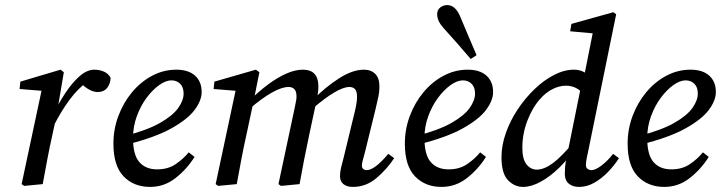

<svg xmlns="http://www.w3.org/2000/svg" viewBox="-20 -724 2835 755"><path d="M191 -229 189 -274Q210 -317 236.5 -357.5Q263 -398 292.5 -424Q322 -450 351 -450Q371 -450 388.5 -442.5Q406 -435 415 -418Q414 -394 401 -378Q388 -362 364 -362Q348 -362 330 -372Q312 -382 296 -399L284 -411L330 -408Q286 -376 253 -331Q220 -286 191 -229ZM65 0 146 -380 169 -365 57 -374 60 -403 218 -450 231 -440 207 -298 205 -282 186 -194Q175 -145 166 -97Q157 -49 148 0L75 7Z M570 11Q506 11 466 -30.5Q426 -72 426 -159Q426 -216 445.5 -268Q465 -320 499 -361Q533 -402 578 -426Q623 -450 673 -450Q721 -450 747 -426.5Q773 -403 773 -362Q773 -329 745.5 -292Q718 -255 653.5 -219Q589 -183 476 -155L473 -190Q559 -212 609 -240.5Q659 -269 680.5 -299Q702 -329 702 -356Q702 -381 688.5 -394.5Q675 -408 654 -408Q632 -408 606 -389.5Q580 -371 556.5 -339.5Q533 -308 518 -267Q503 -226 503 -181Q503 -115 528 -86.5Q553 -58 598 -58Q641 -58 671.5 -79Q702 -100 722 -125L745 -107Q715 -59 670.5 -24Q626 11 570 11Z M1368 11Q1344 11 1330.5 0Q1317 -11 1317 -31Q1317 -47 1321 -64Q1325 -81 1332 -107L1370 -264Q1376 -287 1380 -307.5Q1384 -328 1384 -342Q1384 -365 1376 -373.5Q1368 -382 1354 -382Q1308 -382 1208 -296L1212 -333Q1259 -381 1312.5 -415.5Q1366 -450 1411 -450Q1439 -450 1455.5 -433.5Q1472 -417 1472 -384Q1472 -362 1467 -340Q1462 -318 1457 -296L1415 -125Q1410 -107 1406.5 -93.5Q1403 -80 1403 -74Q1403 -64 1408.5 -59.5Q1414 -55 1422 -55Q1453 -55 1507 -119L1530 -102Q1501 -58 1460 -23.5Q1419 11 1368 11ZM911 0 838 7 828 0 909 -380 932 -365 820 -374 823 -403 986 -450 1000 -440 977 -325 949 -194Q938 -145 929 -97Q920 -49 911 0ZM1158 0 1085 7 1075 0 1138 -296Q1140 -308 1143 -321Q1146 -334 1146 -344Q1146 -365 1137.5 -373.5Q1129 -382 1115 -382Q1062 -382 961 -296L965 -332Q997 -364 1033 -391Q1069 -418 1104.5 -434Q1140 -450 1171 -450Q1232 -450 1232 -384Q1232 -370 1229.5 -354.5Q1227 -339 1224 -325L1196 -194Q1175 -96 1158 0Z M1716 11Q1652 11 1612 -30.5Q1572 -72 1572 -159Q1572 -216 1591.5 -268Q1611 -320 1645 -361Q1679 -402 1724 -426Q1769 -450 1819 -450Q1867 -450 1893 -426.5Q1919 -403 1919 -362Q1919 -329 1891.5 -292Q1864 -255 1799.5 -219Q1735 -183 1622 -155L1619 -190Q1705 -212 1755 -240.5Q1805 -269 1826.5 -299Q1848 -329 1848 -356Q1848 -381 1834.5 -394.5Q1821 -408 1800 -408Q1778 -408 1752 -389.5Q1726 -371 1702.5 -339.5Q1679 -308 1664 -267Q1649 -226 1649 -181Q1649 -115 1674 -86.5Q1699 -58 1744 -58Q1787 -58 1817.5 -79Q1848 -100 1868 -125L1891 -107Q1861 -59 1816.5 -24Q1772 11 1716 11ZM1854 -507 1831 -492Q1805 -523 1778 -553.5Q1751 -584 1723 -615Q1699 -642 1699 -668Q1699 -685 1711 -694.5Q1723 -704 1739 -704Q1771 -704 1790 -658Q1806 -620 1822 -582Q1838 -544 1854 -507Z M2037 11Q2003 11 1977.5 -15.5Q1952 -42 1952 -106Q1952 -152 1969 -200.5Q1986 -249 2015.5 -293.5Q2045 -338 2082 -373.5Q2119 -409 2159 -429.5Q2199 -450 2237 -450Q2262 -450 2281 -438Q2300 -426 2323 -398L2279 -349Q2262 -370 2244 -378.5Q2226 -387 2206 -387Q2179 -387 2152.5 -373.5Q2126 -360 2105 -336Q2074 -302 2054 -250Q2034 -198 2034 -143Q2034 -98 2050.5 -77.5Q2067 -57 2091 -57Q2119 -57 2153.5 -82Q2188 -107 2240 -170L2247 -148Q2217 -102 2180.5 -66Q2144 -30 2106.5 -9.5Q2069 11 2037 11ZM2292 -125Q2288 -108 2286 -95Q2284 -82 2284 -75Q2284 -65 2290.5 -60Q2297 -55 2306 -55Q2321 -55 2344.5 -72.5Q2368 -90 2391 -119L2414 -102Q2396 -74 2371 -48Q2346 -22 2317 -5.5Q2288 11 2257 11Q2232 11 2216.5 -2Q2201 -15 2201 -40Q2201 -51 2202 -66.5Q2203 -82 2209 -109L2266 -391L2276 -419L2315 -615L2332 -591L2222 -601L2227 -630L2392 -676L2403 -668Z M2592 11Q2528 11 2488 -30.5Q2448 -72 2448 -159Q2448 -216 2467.5 -268Q2487 -320 2521 -361Q2555 -402 2600 -426Q2645 -450 2695 -450Q2743 -450 2769 -426.5Q2795 -403 2795 -362Q2795 -329 2767.5 -292Q2740 -255 2675.5 -219Q2611 -183 2498 -155L2495 -190Q2581 -212 2631 -240.5Q2681 -269 2702.5 -299Q2724 -329 2724 -356Q2724 -381 2710.5 -394.5Q2697 -408 2676 -408Q2654 -408 2628 -389.5Q2602 -371 2578.5 -339.5Q2555 -308 2540 -267Q2525 -226 2525 -181Q2525 -115 2550 -86.5Q2575 -58 2620 -58Q2663 -58 2693.5 -79Q2724 -100 2744 -125L2767 -107Q2737 -59 2692.5 -24Q2648 11 2592 11Z"/></svg>

Font: Lisu Bosa Medium
Style: Italic
Weight: 500
Italic angle: -19°
Designer: David Morse, Annie Olsen, Victor Gaultney, Frank Grießhammer (Latin)
Foundry: SIL International
Version: Version 2.000